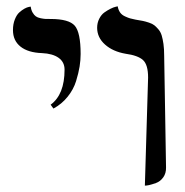

<svg xmlns="http://www.w3.org/2000/svg" viewBox="-20 -581 585 607"><path d="M438 5.9 448.2 -335.9Q448.2 -376.5 432.1 -391.1Q416 -405.8 377 -411.1Q336.9 -418 312 -440.2Q287.1 -462.4 287.1 -493.2Q287.1 -508.8 293.7 -521.7Q300.3 -534.7 309.8 -541.5Q319.3 -548.3 329.1 -553.2Q338.9 -558.1 345.7 -559.6L352.1 -561Q354 -549.8 359.6 -541.7Q365.2 -533.7 375.5 -529.1Q385.7 -524.4 391.4 -522.9Q397 -521.5 408.2 -519Q422.9 -516.6 431.4 -514.9Q439.9 -513.2 450.9 -509.5Q461.9 -505.9 468 -501Q474.1 -496.1 481 -488Q487.8 -480 491.2 -468.8Q494.6 -457.5 496.8 -441.9Q499 -426.3 499 -405.8Q499.5 -365.7 502 -228Q504.4 -90.3 504.9 -51.8Q505.4 -33.2 496.1 -20.3Q486.8 -7.3 473.1 -2.4Q459.5 2.4 451.2 4.2Q442.9 5.9 438 5.9ZM148.9 -237.8 140.1 -250Q184.1 -282.2 184.1 -360.8Q184.1 -384.8 165.3 -398.2Q146.5 -411.6 112.8 -413.1Q68.8 -414.6 44.9 -433.6Q21 -452.6 21 -485.8Q21 -504.9 26.9 -519.5Q32.7 -534.2 40.8 -541.5Q48.8 -548.8 57.1 -553.5Q65.4 -558.1 71.3 -559.1L77.1 -560.1Q78.6 -548.8 83.3 -541Q87.9 -533.2 93.3 -529.3Q98.6 -525.4 108.2 -523.4Q117.7 -521.5 123.5 -521.2Q129.4 -521 140.1 -521Q197.8 -521 216.3 -499.8Q234.9 -478.5 234.9 -410.2Q234.9 -391.1 231.7 -370.8Q228.5 -350.6 220.5 -324.5Q212.4 -298.3 193.8 -275.1Q175.3 -252 148.9 -237.8Z"/></svg>

Font: Common Serif Medium
Style: Regular
Weight: 500
Designer: Philipp H. Poll, Khaled Hosny
Foundry: Stefan Peev, Context Ltd.
Version: Version 1.026